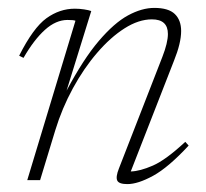

<svg xmlns="http://www.w3.org/2000/svg" viewBox="-20 -456 521 486"><path d="M39.5 -309.5 28.5 -315Q64 -385.5 97.5 -409.8Q131 -434 169.5 -434Q181.5 -434 193 -432.2Q204.5 -430.5 211 -428L148.5 -226.5Q191 -306.5 230 -352.2Q269 -398 304 -417Q339 -436 370.5 -436Q406.5 -436 422.5 -420.5Q438.5 -405 438.5 -377.5Q438.5 -347 420.5 -302.5L311 -22Q334 -22.5 366.8 -36.8Q399.5 -51 449 -97L457.5 -87.5Q406 -32 367.5 -11Q329 10 302.5 10Q281 10 276.8 1Q272.5 -8 281 -29.5L391 -312Q405 -348 405 -370Q405 -407 364.5 -407Q331 -407 295.2 -384.2Q259.5 -361.5 225.8 -322.2Q192 -283 164.5 -232.5Q137 -182 120 -126.5L81.5 0H49L171 -403.5Q168.5 -404.5 164 -405Q159.5 -405.5 151 -405.5Q121.5 -405.5 93.8 -380.5Q66 -355.5 39.5 -309.5Z"/></svg>

Font: Newsreader 16pt ExtraLight
Style: Italic
Weight: 275
Italic angle: -17°
Designer: Hugues Gentile
Foundry: Production Type
Version: Version 1.003; ttfautohint (v1.8.3)